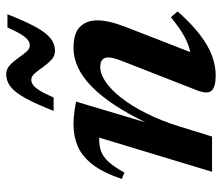

<svg xmlns="http://www.w3.org/2000/svg" viewBox="-69 -649 730 632"><g transform="rotate(-90 296.0 -333.0)"><path d="M44 -288.5 23 -297Q43.5 -358.5 70.5 -393.2Q97.5 -428 130.5 -442Q163.5 -456 201.5 -456Q215.5 -456 227.5 -455Q239.5 -454 251.5 -452.2Q263.5 -450.5 277.5 -447.5L207 -211.5L207.5 -215.5Q237 -276.5 267 -321.8Q297 -367 327.5 -396.8Q358 -426.5 389.8 -441.2Q421.5 -456 454 -456Q503.5 -456 524.2 -434.2Q545 -412.5 545 -378Q545 -360 539.8 -336.8Q534.5 -313.5 523 -283.5L427 -37L412.5 -69.5Q434.5 -69 457 -76Q479.5 -83 503.8 -98Q528 -113 555.5 -135.5L574.5 -113.5Q534 -67.5 497.5 -39.8Q461 -12 428 0Q395 12 364 12Q325 12 313.2 -1.8Q301.5 -15.5 314.5 -49L409 -290.5Q416.5 -309.5 419.8 -321.2Q423 -333 423 -341.5Q423 -353.5 415.8 -360.8Q408.5 -368 390.5 -368Q368.5 -368 342.5 -350.2Q316.5 -332.5 290 -298.8Q263.5 -265 239 -216.5Q214.5 -168 195.5 -106.5L162.5 0H46.5L159 -371.5Q157.5 -371.5 155.8 -371.5Q154 -371.5 152 -371.5Q131 -371.5 113.5 -365Q96 -358.5 79.5 -340.8Q63 -323 44 -288.5ZM565 -673.5Q541.5 -613.5 522.5 -579.2Q503.5 -545 485 -531Q466.5 -517 445 -517Q428 -517 415.2 -528.8Q402.5 -540.5 391.8 -555.8Q381 -571 371 -583Q361 -595 349.5 -595Q340.5 -595 332.2 -589Q324 -583 314 -567.2Q304 -551.5 291 -521.5H247Q270.5 -581.5 289.5 -615.5Q308.5 -649.5 327 -663.5Q345.5 -677.5 367.5 -677.5Q384.5 -677.5 397.2 -665.8Q410 -654 420.5 -638.8Q431 -623.5 441 -611.8Q451 -600 462.5 -600Q471.5 -600 479.8 -605.8Q488 -611.5 498 -627.2Q508 -643 521.5 -673.5Z"/></g></svg>

Font: Newsreader 16pt 16pt SemiBold
Style: Italic
Weight: 600
Italic angle: -17°
Version: Version 1.003